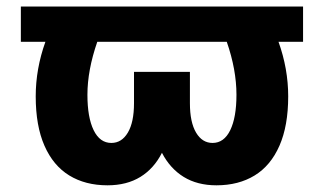

<svg xmlns="http://www.w3.org/2000/svg" viewBox="-20 -550 978 580"><path d="M895.5 -423.8H821.3Q850.6 -342.3 850.6 -258.8Q850.6 -169.9 824.2 -109.9Q797.9 -49.8 749.3 -20Q700.7 9.8 633.8 9.8Q576.2 9.8 534.9 -15.6Q493.7 -41 469.2 -88.4Q445.3 -41 404.1 -15.6Q362.8 9.8 304.7 9.8Q237.8 9.8 189.2 -20Q140.6 -49.8 114.3 -109.9Q87.9 -169.9 87.9 -258.8Q87.9 -342.3 117.2 -423.8H43V-530.3H895.5ZM316.4 -118.2Q347.7 -118.2 366.2 -149.4Q384.8 -180.7 384.8 -238.3V-333H553.7V-238.3Q553.7 -180.7 572.3 -149.4Q590.8 -118.2 622.1 -118.2Q656.7 -118.2 675.5 -156.7Q694.3 -195.3 694.3 -263.7Q694.3 -339.4 665 -423.8H273.9Q244.1 -337.9 244.1 -263.7Q244.1 -195.3 262.9 -156.7Q281.7 -118.2 316.4 -118.2Z"/></svg>

Font: Pretendard Std ExtraBold
Style: Regular
Weight: 800
Designer: Base glyphs from Inter by Rasmus Andersson; Hangeul glyphs from Noto Sans CJK(Source Han Sans) by Jang Soo-young and Kan
Foundry: Kil Hyung-jin
Version: Version 1.309